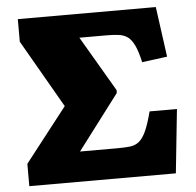

<svg xmlns="http://www.w3.org/2000/svg" viewBox="-51 -753 822 804"><g transform="rotate(-5 360.0 -350.5)"><path d="M40 0V-94L217 -321L53 -606V-701H633L662 -490L556 -476Q546 -521 534 -546.5Q522 -572 506.5 -583.5Q491 -595 469 -598Q447 -601 417 -601H303L439 -369V-357L224 -73L194 -126H421Q453 -126 474.5 -128.5Q496 -131 512 -143.5Q528 -156 541.5 -185Q555 -214 569 -268H684L656 0Z"/></g></svg>

Font: Literata ExtraBold
Style: Regular
Weight: 800
Designer: Latin by Veronika Burian and Jose Scaglione. Greek by Irene Vlachou. Cyrillic by Vera Evstafieva.
Foundry: TypeTogether
Version: Version 3.103;gftools[0.9.29]